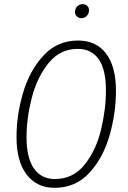

<svg xmlns="http://www.w3.org/2000/svg" viewBox="-20 -888 612 919"><path d="M535 -453Q535 -347 504.5 -240Q474 -133 408 -61Q342 11 241 11Q156 11 107.5 -52.5Q59 -116 59 -232Q59 -336 90 -442.5Q121 -549 187.5 -621.5Q254 -694 354 -694Q440 -694 487.5 -632Q535 -570 535 -453ZM107 -231Q107 -132 142.5 -81.5Q178 -31 242 -31Q330 -31 385 -100Q440 -169 463.5 -267Q487 -365 487 -456Q487 -555 452.5 -604.5Q418 -654 352 -654Q267 -654 212 -585.5Q157 -517 132 -419.5Q107 -322 107 -231ZM339 -831Q339 -847 349.5 -857.5Q360 -868 376 -868Q389 -868 397.5 -860Q406 -852 406 -839Q406 -823 395.5 -812Q385 -801 369 -801Q356 -801 347.5 -809.5Q339 -818 339 -831Z"/></svg>

Font: Fira Sans Extra Condensed ExtraLight
Style: Italic
Weight: 275
Width: 3
Italic angle: -8°
Designer: Carrois Corporate & Edenspiekermann AG
Foundry: Carrois Corporate GbR & Edenspiekermann AG
Version: Version 4.203